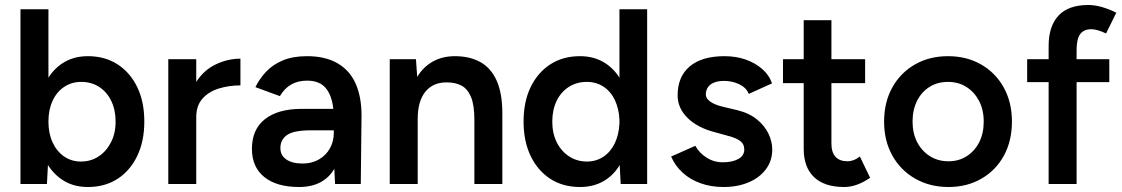

<svg xmlns="http://www.w3.org/2000/svg" viewBox="-20 -737 4492 769"><path d="M332 12Q279 12 239 -11Q199 -34 172 -76L168 0H62V-700H174V-426Q200 -467 240 -489.5Q280 -512 332 -512Q400 -512 450.5 -479.5Q501 -447 529.5 -388.5Q558 -330 558 -250Q558 -171 529.5 -112Q501 -53 450.5 -20.5Q400 12 332 12ZM304 -90Q344 -90 375 -110.5Q406 -131 424.5 -167Q443 -203 443 -250Q443 -297 425.5 -333Q408 -369 377 -389Q346 -409 305 -409Q267 -409 237 -389Q207 -369 190.5 -333Q174 -297 174 -250Q174 -203 190.5 -167Q207 -131 236.5 -110.5Q266 -90 304 -90Z M654 0V-500H766V-409Q796 -456 844 -479Q892 -502 943 -502V-395Q897 -395 856.5 -382.5Q816 -370 791 -342Q766 -314 766 -268V0Z M1178 12Q1088 12 1038.5 -28Q989 -68 989 -141Q989 -219 1041.5 -260Q1094 -301 1188 -301H1315Q1309 -356 1284 -385Q1259 -414 1210 -414Q1174 -414 1147 -399Q1120 -384 1101 -352L1003 -388Q1019 -421 1045.5 -449.5Q1072 -478 1112.5 -495Q1153 -512 1210 -512Q1283 -512 1332 -483.5Q1381 -455 1404.5 -402Q1428 -349 1428 -274L1425 0H1322L1319 -61Q1299 -26 1263.5 -7Q1228 12 1178 12ZM1192 -82Q1229 -82 1257.5 -98.5Q1286 -115 1301.5 -143Q1317 -171 1317 -205V-215H1224Q1157 -215 1130 -196.5Q1103 -178 1103 -144Q1103 -115 1126.5 -98.5Q1150 -82 1192 -82Z M1541 0V-500H1646L1651 -429Q1675 -469 1713.5 -490.5Q1752 -512 1802 -512Q1862 -512 1904.5 -488Q1947 -464 1969.5 -413.5Q1992 -363 1992 -282V0H1880V-256Q1880 -316 1866.5 -348.5Q1853 -381 1828.5 -394Q1804 -407 1771 -407Q1715 -408 1684 -370Q1653 -332 1653 -261V0Z M2303 12Q2235 12 2184.5 -20.5Q2134 -53 2105.5 -112Q2077 -171 2077 -250Q2077 -330 2105.5 -388.5Q2134 -447 2184.5 -479.5Q2235 -512 2303 -512Q2355 -512 2395 -489.5Q2435 -467 2461 -426V-700H2572V0H2466L2462 -76Q2437 -34 2396.5 -11Q2356 12 2303 12ZM2331 -90Q2368 -90 2397 -109.5Q2426 -129 2442.5 -163.5Q2459 -198 2461 -243V-257Q2459 -302 2442.5 -336.5Q2426 -371 2397 -390Q2368 -409 2330 -409Q2290 -409 2258.5 -389Q2227 -369 2209.5 -333Q2192 -297 2192 -250Q2192 -203 2210 -167Q2228 -131 2259.5 -110.5Q2291 -90 2331 -90Z M2878 12Q2828 12 2786 -3Q2744 -18 2714 -45.5Q2684 -73 2668 -110L2765 -153Q2780 -125 2809.5 -106Q2839 -87 2875 -87Q2914 -87 2937.5 -100.5Q2961 -114 2961 -138Q2961 -161 2943 -173.5Q2925 -186 2892 -194L2845 -207Q2774 -225 2734 -264.5Q2694 -304 2694 -355Q2694 -430 2742.5 -471Q2791 -512 2882 -512Q2928 -512 2966.5 -498.5Q3005 -485 3033 -460.5Q3061 -436 3072 -403L2979 -361Q2969 -386 2941 -399.5Q2913 -413 2879 -413Q2845 -413 2826 -398.5Q2807 -384 2807 -358Q2807 -343 2824 -330.5Q2841 -318 2873 -310L2932 -296Q2981 -284 3012 -258.5Q3043 -233 3058 -201.5Q3073 -170 3073 -138Q3073 -93 3047.5 -59Q3022 -25 2978 -6.5Q2934 12 2878 12Z M3361 12Q3282 12 3240.5 -27.5Q3199 -67 3199 -141V-404H3116V-500H3199V-656H3310V-500H3445V-404H3310V-162Q3310 -127 3326.5 -109Q3343 -91 3375 -91Q3385 -91 3397 -95Q3409 -99 3424 -110L3465 -25Q3439 -7 3413 2.5Q3387 12 3361 12Z M3779 12Q3704 12 3645.5 -21.5Q3587 -55 3554 -114Q3521 -173 3521 -250Q3521 -327 3553.5 -386Q3586 -445 3644 -478.5Q3702 -512 3777 -512Q3852 -512 3910 -478.5Q3968 -445 4000.5 -386Q4033 -327 4033 -250Q4033 -173 4001 -114Q3969 -55 3911 -21.5Q3853 12 3779 12ZM3779 -91Q3820 -91 3852 -111.5Q3884 -132 3902 -167.5Q3920 -203 3920 -250Q3920 -297 3901.5 -332.5Q3883 -368 3851 -388.5Q3819 -409 3777 -409Q3735 -409 3703 -389Q3671 -369 3653 -333Q3635 -297 3635 -250Q3635 -203 3653.5 -167.5Q3672 -132 3704.5 -111.5Q3737 -91 3779 -91Z M4180 0V-408H4094V-500H4180V-553Q4180 -632 4219.5 -674.5Q4259 -717 4339 -717Q4365 -717 4394.5 -708.5Q4424 -700 4451 -686L4410 -603Q4391 -612 4376.5 -616Q4362 -620 4351 -620Q4321 -620 4306.5 -600.5Q4292 -581 4292 -537V-500H4423V-408H4292V0Z"/></svg>

Font: Figtree Light SemiBold
Style: Regular
Weight: 600
Version: Version 2.002